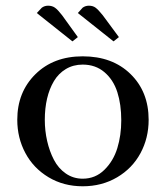

<svg xmlns="http://www.w3.org/2000/svg" viewBox="-20 -651 584 678"><path d="M41 -228Q41 -325.7 105 -388.9Q168.9 -452.1 272 -452.1Q377 -452.1 440.9 -389.6Q504.9 -327.1 504.9 -228Q504.9 -163.6 476.1 -110.1Q447.3 -56.6 393.6 -24.9Q339.8 6.8 272 6.8Q204.6 6.8 151.4 -25.1Q98.1 -57.1 69.6 -110.6Q41 -164.1 41 -228ZM109.9 -605 127.9 -624Q137.7 -630.9 149.9 -630.9Q164.1 -630.9 174.1 -623.8Q184.1 -616.7 199.2 -597.2L254.9 -520L235.8 -504.9ZM138.2 -228Q138.2 -189.5 146.5 -153.1Q154.8 -116.7 170.4 -86.7Q186 -56.6 212.4 -38.3Q238.8 -20 272 -20Q316.9 -20 348.6 -51.3Q380.4 -82.5 394.3 -127.9Q408.2 -173.3 408.2 -226.1Q408.2 -282.2 394.3 -325.7Q380.4 -369.1 348.9 -396Q317.4 -422.9 272 -422.9Q238.8 -422.9 212.6 -407.2Q186.5 -391.6 170.4 -364.5Q154.3 -337.4 146.2 -302.7Q138.2 -268.1 138.2 -228ZM254.9 -605 272 -624Q281.7 -630.9 293.9 -630.9Q308.1 -630.9 317.6 -623.8Q327.1 -616.7 342.8 -597.2L399.9 -520L380.9 -504.9Z"/></svg>

Font: Dehuti
Style: Bold
Weight: 700
Version: Version 1.2